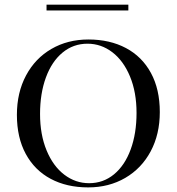

<svg xmlns="http://www.w3.org/2000/svg" viewBox="-20 -792 761 826"><path d="M53.2 0ZM667.5 -310.1Q667.5 -214.4 628.2 -140.9Q588.9 -67.4 518.8 -26.6Q448.7 14.2 359.4 14.2Q267.1 14.2 198 -22.7Q128.9 -59.6 90.8 -129.9Q52.7 -200.2 52.7 -297.9Q52.7 -393.6 92 -467.3Q131.3 -541 201.2 -581.5Q271 -622.1 360.4 -622.1Q452.6 -622.1 522 -585.2Q591.3 -548.3 629.4 -478Q667.5 -407.7 667.5 -310.1ZM152.3 -301.8Q152.3 -212.9 180.4 -145Q208.5 -77.1 256.6 -40.5Q304.7 -3.9 363.3 -3.9Q424.3 -3.9 470.7 -42.2Q517.1 -80.6 542.2 -149.2Q567.4 -217.8 567.4 -306.2Q567.4 -395 539.3 -462.9Q511.2 -530.8 463.1 -567.4Q415 -604 356.4 -604Q295.4 -604 249 -565.7Q202.6 -527.3 177.5 -458.7Q152.3 -390.1 152.3 -301.8ZM180.2 -747.1V-772H532.2V-747.1Z"/></svg>

Font: Playfair Display SC
Style: Regular
Weight: 400
Designer: Claus Eggers Sørensen
Foundry: Claus Eggers Sørensen
Version: Version 1.004;PS 001.004;hotconv 1.0.70;makeotf.lib2.5.58329